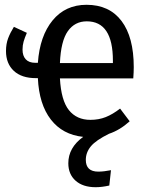

<svg xmlns="http://www.w3.org/2000/svg" viewBox="-20 -559 622 801"><path d="M536 -232H230Q235 -140 267.5 -99.5Q300 -59 357 -59Q392 -59 421 -70.5Q450 -82 481 -106L521 -53Q480 -16 435 -1Q380 26 359 51.5Q338 77 338 108Q338 157 390 157Q413 157 443 151L436 215Q405 222 379 222Q326 222 295.5 195Q265 168 265 122Q265 57 327 12Q241 3 192 -60.5Q143 -124 138 -233H130Q70 -233 37.5 -263.5Q5 -294 5 -346Q5 -376 14 -399.5Q23 -423 38 -447L92 -422Q83 -401 78.5 -385.5Q74 -370 74 -352Q74 -326 87.5 -311.5Q101 -297 127 -297H138Q146 -409 199.5 -474Q253 -539 341 -539Q436 -539 487 -471.5Q538 -404 538 -279Q538 -258 536 -232ZM451 -306Q451 -470 342 -470Q292 -470 263 -429Q234 -388 230 -296H451Z"/></svg>

Font: Fira Sans Condensed
Style: Regular
Weight: 400
Width: 3
Designer: bBox Type GmbH & Carrois Corporate GbR & Edenspiekermann AG
Foundry: bBox Type GmbH & Carrois Corporate GbR & Edenspiekermann AG
Version: Version 4.301